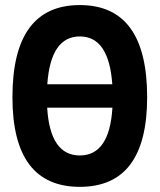

<svg xmlns="http://www.w3.org/2000/svg" viewBox="-20 -723 626 753"><path d="M293 9.8Q28.8 9.8 28.8 -341.8Q28.8 -703.1 293 -703.1Q557.1 -703.1 557.1 -341.8Q557.1 9.8 293 9.8ZM293 -113.3Q409.7 -113.3 420.9 -300.8H165Q176.3 -113.3 293 -113.3ZM165.5 -392.6H420.4Q407.2 -580.1 293 -580.1Q178.7 -580.1 165.5 -392.6Z"/></svg>

Font: Cascadia Code PL
Style: Bold
Weight: 700
Monospace: yes
Designer: Aaron Bell
Foundry: Saja Typeworks
Version: Version 2404.023; ttfautohint (v1.8.4)